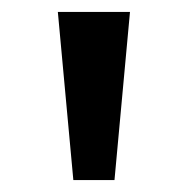

<svg xmlns="http://www.w3.org/2000/svg" viewBox="-20 -725 315 322"><path d="M103 -423 77 -705H198L172 -423Z"/></svg>

Font: Nunito Sans 10pt Expanded Medium
Style: Regular
Weight: 500
Width: 7
Designer: Vernon Adams
Foundry: Vernon Adams
Version: Version 3.101;gftools[0.9.27]